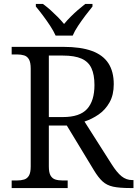

<svg xmlns="http://www.w3.org/2000/svg" viewBox="-20 -951 695 971"><path d="M39 0V-38.3H65.3Q86.7 -38.3 102.2 -43.2Q117.7 -48 126.5 -63Q135.3 -78 135.3 -109.3V-604Q135.3 -635.3 126.5 -650.7Q117.7 -666 102.2 -670.8Q86.7 -675.7 65.3 -675.7H39V-714H300.7Q388.3 -714 444.5 -693.5Q500.7 -673 528 -631.2Q555.3 -589.3 555.3 -525.3Q555.3 -471 534 -433.2Q512.7 -395.3 478.8 -372Q445 -348.7 407.3 -336.3L544.7 -120.3Q571 -78.7 594.8 -59.5Q618.7 -40.3 649.3 -40.3H655V0H639.7Q583.7 0 551.8 -7Q520 -14 498.7 -33.5Q477.3 -53 455 -90L318 -316H227V-109.3Q227 -78 235.8 -63Q244.7 -48 260 -43.2Q275.3 -38.3 297 -38.3H322.3V0ZM298.3 -359Q383.3 -359 420.5 -400Q457.7 -441 457.7 -521Q457.7 -573 442.5 -606Q427.3 -639 392.3 -654.5Q357.3 -670 298 -670H227V-359ZM261.3 -771Q251 -794 233.7 -820.5Q216.3 -847 196.8 -873Q177.3 -899 161.3 -918V-931H197.3Q217.3 -916.3 235.8 -899.7Q254.3 -883 271.7 -865.5Q289 -848 304 -829.7Q319 -848 336.5 -865.5Q354 -883 373 -899.7Q392 -916.3 411 -931H447.7V-918Q432 -899 412.3 -873Q392.7 -847 375 -820.5Q357.3 -794 347.7 -771Z"/></svg>

Font: Noto Serif Hentaigana ExtraLight
Style: Regular
Weight: 200
Designer: Kazuhiro Yamada
Foundry: nipponia
Version: Version 1.000